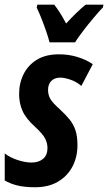

<svg xmlns="http://www.w3.org/2000/svg" viewBox="-26 -786 459 816"><path d="M123 9.8Q78.1 9.8 47.6 2.2Q17.1 -5.4 -5.9 -19V-133.8Q18.1 -115.7 50 -105.5Q82 -95.2 107.9 -95.2Q138.2 -95.2 157 -110.8Q175.8 -126.5 175.8 -157.2Q175.8 -177.2 166 -196.8Q156.2 -216.3 123 -247.1Q84 -282.2 69.6 -314.9Q55.2 -347.7 55.2 -386.2Q55.2 -433.1 74.5 -471.4Q93.8 -509.8 131.3 -532.5Q168.9 -555.2 224.1 -555.2Q266.6 -555.2 304.2 -543.5Q341.8 -531.7 368.2 -513.2L319.8 -420.9Q298.3 -439 273.2 -447.5Q248 -456.1 230 -456.1Q206.1 -456.1 192.1 -442.1Q178.2 -428.2 178.2 -403.8Q178.2 -383.8 187 -367.2Q195.8 -350.6 228 -321.8Q252.9 -298.8 269.8 -278.1Q286.6 -257.3 294.9 -231.7Q303.2 -206.1 303.2 -168.9Q303.2 -118.7 282 -78.1Q260.7 -37.6 220.5 -13.9Q180.2 9.8 123 9.8ZM184.6 -606Q179.7 -625.5 170.4 -652.6Q161.1 -679.7 150.4 -706.8Q139.6 -733.9 129.9 -753.9L132.8 -766.1H204.6Q215.3 -752.4 228.3 -732.4Q241.2 -712.4 254.9 -686Q278.8 -711.9 299.8 -732.2Q320.8 -752.4 337.9 -766.1H413.6L411.6 -754.9Q396 -738.8 372.3 -710.7Q348.6 -682.6 326.7 -653.8Q304.7 -625 293 -606Z"/></svg>

Font: Open Sans Condensed
Style: Bold Italic
Weight: 700
Width: 3
Italic angle: -12°
Designer: Monotype Design Team
Foundry: Monotype Imaging Inc.
Version: Version 3.003; ttfautohint (v1.8.4)